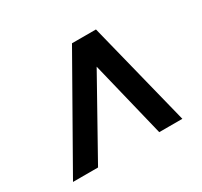

<svg xmlns="http://www.w3.org/2000/svg" viewBox="-109 -773 818 777"><g transform="rotate(-30 300.0 -384.0)"><path d="M28 -140 305 -628H417L539 -140H431L322 -587H395L145 -140Z"/></g></svg>

Font: Nunito Sans 12pt ExtraLight 12pt ExtraBold
Style: Italic
Weight: 800
Italic angle: -9°
Version: Version 3.101;gftools[0.9.27]